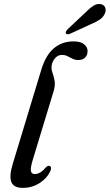

<svg xmlns="http://www.w3.org/2000/svg" viewBox="-20 -928 547 958"><path d="M346.5 -721.5Q382.5 -721.5 399.8 -707Q417 -692.5 417 -673Q417 -653 404.8 -640.8Q392.5 -628.5 371 -628.5Q355 -628.5 342 -635Q329 -641.5 316.5 -647.8Q304 -654 289 -654Q269.5 -654 255.2 -638.2Q241 -622.5 237.5 -600Q235.5 -582 242 -564.5Q248.5 -547 252.5 -524.8Q256.5 -502.5 247 -471L144.5 -134Q131 -89.5 134.2 -74.5Q137.5 -59.5 153.5 -59.5Q181.5 -59.5 210 -94Q219.5 -103 227 -100Q241 -95.5 230 -72Q213.5 -37 176.2 -13.8Q139 9.5 94 9.5Q48 9.5 36.5 -20.2Q25 -50 44 -111.5L186 -580Q208.5 -653.5 249.2 -687.5Q290 -721.5 346.5 -721.5ZM404.5 -864Q427 -887 446.2 -899.2Q465.5 -911.5 484.5 -907Q501 -903 505.5 -888.5Q510 -874 502.5 -859Q494 -841 477.2 -829.8Q460.5 -818.5 436 -808.5L328.5 -759Q322.5 -756.5 316.8 -757Q311 -757.5 308.5 -761.5Q306.5 -766 309.5 -771.5Q312.5 -777 317.5 -782Z"/></svg>

Font: Fraunces 72pt Soft
Style: Italic
Weight: 400
Italic angle: -16°
Version: Version 1.000;[b76b70a41]